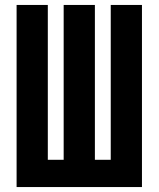

<svg xmlns="http://www.w3.org/2000/svg" viewBox="-20 -755 640 775"><path d="M47 0V-735H173V-110H237V-735H363V-110H427V-735H553V0Z"/></svg>

Font: Iosevka SS04 XBd Ex
Style: Regular
Weight: 800
Width: 7
Monospace: yes
Designer: Belleve Invis
Foundry: Belleve Invis
Version: Version 19.0.0; ttfautohint (v1.8.4)